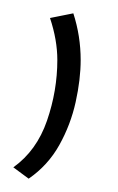

<svg xmlns="http://www.w3.org/2000/svg" viewBox="-30 -67 177 288"><path d="M45 -40 80 -47Q91 -13 91 23Q91 52 83.5 86Q76 120 59 150.5Q42 181 13 201L-10 184Q25 159 40.5 114Q56 69 56 23Q56 -7 45 -40Z"/></svg>

Font: Georama SemiCondensed ExtraLight
Style: Regular
Weight: 200
Width: 4
Designer: Jean-Baptiste Levee
Foundry: Production Type
Version: Version 1.000